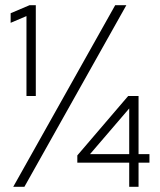

<svg xmlns="http://www.w3.org/2000/svg" viewBox="-20 -720 615 740"><path d="M478 0V-93H278V-121L474 -350H514V-126H556V-93H514V0ZM327 -126H478V-302ZM82 -350V-658L21 -632V-669L94 -700H118V-350ZM31 0 424 -700H467L74 0Z"/></svg>

Font: Red Hat Display
Style: Regular
Weight: 300
Designer: Pentagram, MCKL
Foundry: Pentagram, MCKL
Version: Version 1.023